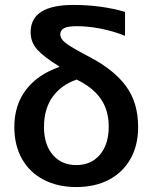

<svg xmlns="http://www.w3.org/2000/svg" viewBox="-20 -742 618 777"><path d="M486 -694V-597Q439 -616 388 -626Q337 -636 291 -636Q253 -636 238.5 -627.5Q224 -619 224 -603Q224 -583 251 -564Q278 -545 345 -510Q442 -459 490.5 -392.5Q539 -326 539 -228Q539 -154 508 -99Q477 -44 420.5 -14.5Q364 15 289 15Q214 15 157 -14.5Q100 -44 69 -99Q38 -154 38 -228Q38 -317 85.5 -379Q133 -441 220 -471V-473Q157 -512 130.5 -541.5Q104 -571 104 -612Q104 -722 277 -722Q389 -722 486 -694ZM158 -228Q158 -157 193.5 -115.5Q229 -74 289 -74Q349 -74 384.5 -116Q420 -158 420 -230Q420 -296 387.5 -342.5Q355 -389 290 -420Q227 -398 192.5 -349.5Q158 -301 158 -228Z"/></svg>

Font: CST
Style: Medium
Weight: 500
Version: Version 1.00